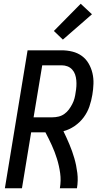

<svg xmlns="http://www.w3.org/2000/svg" viewBox="-20 -1003 540 1023"><path d="M6 0 127 -735H308Q338 -735 366 -728Q394 -721 416 -705Q438 -689 452 -665Q466 -641 472.5 -613.5Q479 -586 478 -556.5Q477 -527 472 -498Q467 -467 456.5 -436Q446 -405 426 -378Q406 -351 377.5 -331.5Q349 -312 318 -304Q335 -269 350 -233.5Q365 -198 376 -160Q387 -122 392 -81.5Q397 -41 390 0H299Q306 -41 300.5 -80.5Q295 -120 283.5 -157Q272 -194 256 -229Q240 -264 222 -298H146L97 0ZM260 -378Q276 -378 292.5 -382Q309 -386 323 -396Q337 -406 347 -419.5Q357 -433 365 -448.5Q373 -464 377 -479.5Q381 -495 383 -511Q386 -527 387 -543.5Q388 -560 386.5 -576Q385 -592 380 -606.5Q375 -621 364.5 -632.5Q354 -644 339.5 -649.5Q325 -655 309 -655H205L159 -378ZM315 -792 267 -838 410 -983 470 -927Z"/></svg>

Font: Iosevka Term Curly Medium
Style: Italic
Weight: 500
Italic angle: -9°
Designer: Belleve Invis
Foundry: Belleve Invis
Version: Version 32.3.0